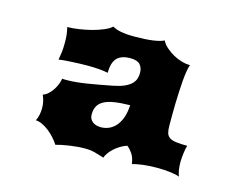

<svg xmlns="http://www.w3.org/2000/svg" viewBox="-68 -897 802 633"><g transform="rotate(15 332.5 -581.0)"><path d="M163.6 -368.7Q156.7 -379.4 147.2 -390.1Q137.7 -400.9 126.5 -409.7Q115.2 -418.5 103.5 -424.1Q91.8 -429.7 80.6 -430.2Q85.4 -439 87.9 -450.7Q90.3 -462.4 90.3 -474.6Q90.3 -487.3 87.4 -498.5Q84.5 -509.8 80.6 -517.6Q90.8 -521 99.1 -528.8Q107.4 -536.6 113.8 -546.4Q120.1 -556.2 124 -566.4Q127.9 -576.7 128.9 -585Q132.8 -584.5 137 -584.5Q141.1 -584.5 145.5 -584.5Q173.3 -584.5 212.9 -590.8Q252.4 -597.2 296.9 -606Q319.3 -610.4 333.7 -616.7Q348.1 -623 356.7 -631.1Q365.2 -639.2 368.7 -648.7Q372.1 -658.2 372.1 -668.5Q372.1 -687.5 362.3 -698Q352.5 -708.5 329.1 -708.5Q298.3 -708.5 283.7 -693.1Q269 -677.7 269 -642.6Q256.3 -645.5 237.8 -647Q219.2 -648.4 197.3 -648.4Q186 -648.4 172.1 -647.9Q158.2 -647.5 144.5 -646.7Q130.9 -646 119.1 -645Q107.4 -644 101.1 -642.6Q103 -653.3 105 -667.5Q106.9 -681.6 106.9 -698.7Q106.9 -707 106.7 -713.4Q106.4 -719.7 106 -726.1Q105.5 -732.4 104.2 -739Q103 -745.6 101.1 -753.9Q117.7 -753.9 139.4 -757.1Q161.1 -760.3 182.1 -765.6Q203.1 -771 220.9 -778.6Q238.8 -786.1 247.1 -794.4Q253.9 -791 260.7 -788.6Q267.6 -786.1 276.1 -784.4Q284.7 -782.7 295.9 -781.7Q307.1 -780.8 323.2 -780.8Q359.9 -780.8 385.7 -784.4Q411.6 -788.1 422.9 -794.4Q429.2 -781.7 441.2 -771.5Q453.1 -761.2 467 -753.4Q481 -745.6 495.6 -741.5Q510.3 -737.3 521.5 -737.3H524.4Q521 -729 518.6 -713.6Q516.1 -698.2 514.6 -679.4Q513.2 -660.6 512.2 -639.4Q511.2 -618.2 510.7 -597.7Q510.3 -577.1 510.3 -559.3Q510.3 -541.5 510.3 -528.8Q510.3 -512.7 512.9 -502.9Q515.6 -493.2 523.7 -487.5Q531.7 -481.9 546.4 -480Q561 -478 584.5 -478Q583 -473.6 581.5 -466.6Q580.1 -459.5 579.1 -451.9Q578.1 -444.3 577.4 -436.3Q576.7 -428.2 576.7 -421.9Q576.7 -406.7 578.6 -394Q580.6 -381.3 584.5 -372.6Q574.7 -377 553.7 -379.6Q532.7 -382.3 507.8 -382.3Q480 -382.3 458.3 -379.4Q436.5 -376.5 423.8 -372.6Q420.9 -394.5 411.9 -407.5Q402.8 -420.4 393.6 -427.2Q380.4 -422.9 368.9 -415.5Q357.4 -408.2 348.9 -399.9Q340.3 -391.6 334.7 -383.3Q329.1 -375 327.6 -368.7Q318.8 -371.1 311.5 -373.5Q304.2 -376 296.9 -377.9Q289.6 -379.9 281 -381.1Q272.5 -382.3 260.7 -382.3Q248.5 -382.3 234.9 -381.1Q221.2 -379.9 208 -377.9Q194.8 -376 183.1 -373.5Q171.4 -371.1 163.6 -368.7ZM293.5 -463.4Q306.6 -463.4 319.3 -468.5Q332 -473.6 342.5 -484.9Q353 -496.1 359.9 -514.2Q366.7 -532.2 368.2 -558.6Q336.9 -558.1 315.2 -554.7Q293.5 -551.3 279.8 -543.9Q266.1 -536.6 259.8 -525.1Q253.4 -513.7 253.4 -497.1Q253.4 -487.3 257.1 -481Q260.7 -474.6 266.4 -470.7Q272 -466.8 279.1 -465.1Q286.1 -463.4 293.5 -463.4Z"/></g></svg>

Font: Arbutus
Style: Regular
Weight: 400
Designer: Karolina Lach
Foundry: Sorkin Type Co.
Version: Version 1.003